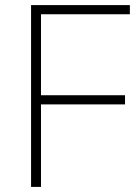

<svg xmlns="http://www.w3.org/2000/svg" viewBox="-20 -734 537 754"><path d="M141 0H102V-714H490V-678H141V-360H471V-324H141Z"/></svg>

Font: Noto Sans Gujarati UI ExtraLight
Style: Regular
Weight: 200
Designer: Jelle Bosma - Monotype Design Team, Universal Thirst
Foundry: Monotype Imaging Inc.
Version: Version 2.106; ttfautohint (v1.8.4.7-5d5b)